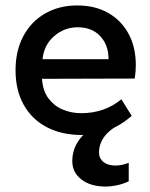

<svg xmlns="http://www.w3.org/2000/svg" viewBox="-20 -478 550 704"><path d="M463 -53Q421 -17 375.5 0Q330 17 280 17Q206 17 151 -12Q96 -41 66.5 -94.5Q37 -148 37 -220Q37 -291 65 -344.5Q93 -398 144.5 -428Q196 -458 263 -458Q329 -458 377 -430.5Q425 -403 451.5 -354Q478 -305 478 -239Q478 -228 477 -215Q476 -202 474 -190L134 -189Q137 -145 157.5 -117.5Q178 -90 209.5 -76.5Q241 -63 278 -63Q321 -63 358 -76Q395 -89 425 -114ZM378 -261Q378 -313 347.5 -345.5Q317 -378 265 -378Q216 -378 178.5 -345.5Q141 -313 136 -261ZM397 -51 424 -25Q380 -2 361.5 24.5Q343 51 343 81Q343 103 359.5 116Q376 129 403 129Q427 129 452 119V187Q430 197 408.5 201.5Q387 206 367 206Q312 206 278.5 180Q245 154 245 113Q245 61 281.5 21Q318 -19 397 -51Z"/></svg>

Font: Podkova SemiBold
Style: Regular
Weight: 600
Designer: Ilya Yudin
Foundry: Cyreal (www.cyreal.org)
Version: Version 2.103